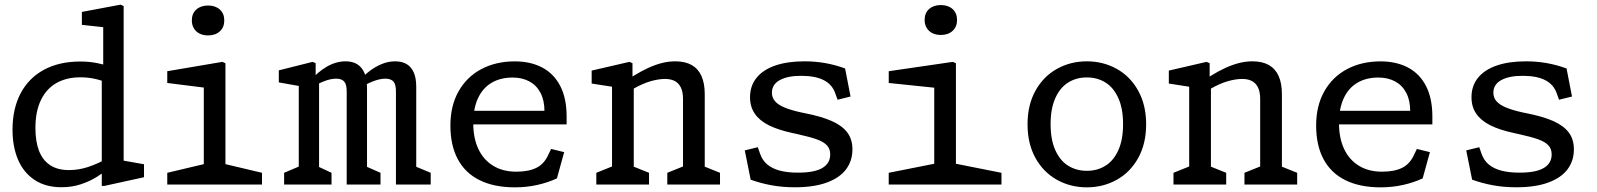

<svg xmlns="http://www.w3.org/2000/svg" viewBox="-20 -793 6860 825"><path d="M417.3 -471.8 423.5 -483.8V-700.3L445.8 -673.8L331.8 -686.2V-741.8L498.2 -773L511.3 -767V-80.2L489.2 -106.7L598.8 -87.2V-31.5L427.7 6H417.3ZM476.3 -501.2V-424.3L460.5 -431Q424 -445.5 392.4 -453.2Q360.8 -460.8 325.5 -460.8Q266.7 -460.8 223.3 -436.7Q180 -412.5 156.1 -363.7Q132.2 -314.8 132.2 -242.7Q132.2 -185.2 147.6 -145.1Q163 -105 195 -83.6Q227 -62.2 276.3 -62.2Q317.8 -62.2 357.5 -75.2Q397.2 -88.2 438.5 -110.8Q444.2 -114 449.8 -117.2L453.2 -75.3Q425.7 -51.7 395.8 -32.8Q365.8 -14 327.4 -1.2Q289 11.5 244.3 11.5Q176 11.5 128.7 -19.8Q81.3 -51.2 57.6 -106.8Q33.8 -162.3 33.8 -235.8Q33.8 -325.2 68.2 -391.2Q102.7 -457.3 168.4 -493Q234.2 -528.7 325.5 -528.7Q364.5 -528.7 400.2 -521.3Q436 -514 476.3 -501.2Z M698.7 -50.5 878 -93 855.7 -51.3V-445.5L881.7 -413.5L698.7 -436.5V-487L935.7 -527.2L948.7 -521.2V-51.3L926.5 -93L1105.8 -50.5V0H698.7ZM804.3 -705.3Q804.3 -735 823.6 -752.2Q842.8 -769.3 874 -769.3Q905.2 -769.3 924.4 -752.2Q943.7 -735 943.7 -705.3Q943.7 -675.5 924.4 -658.2Q905.2 -640.8 874 -640.8Q853.5 -640.8 837.8 -648.6Q822 -656.3 813.2 -671.1Q804.3 -685.8 804.3 -705.3Z M1423.7 -455Q1400.7 -455 1371.5 -443.5Q1342.3 -432 1312.7 -412.8V-445.7Q1346.2 -484.7 1385.2 -507.1Q1424.3 -529.5 1465.2 -529.5Q1495 -529.5 1515.4 -516.7Q1535.8 -503.8 1546.4 -478.5Q1557 -453.2 1557 -416.2V-44.3L1534.7 -85.8L1615 -50.5V0H1469.7V-400.8Q1469.7 -430.5 1458.8 -442.8Q1448 -455 1423.7 -455ZM1635.7 -455Q1612.5 -455 1582.5 -443.4Q1552.5 -431.8 1523.3 -412.8L1522.3 -445.3Q1545.7 -470.8 1570.1 -489.2Q1594.5 -507.5 1621.9 -518.5Q1649.3 -529.5 1678 -529.5Q1707 -529.5 1727.2 -517.7Q1747.3 -505.8 1757.9 -481.5Q1768.5 -457.2 1768.5 -420.5V-44.3L1745.8 -85.8L1830.7 -50.5V0H1681.3V-400.8Q1681.3 -430.5 1670.4 -442.8Q1659.5 -455 1635.7 -455ZM1200.8 -50.5 1284 -85.8 1263.8 -47.2V-454.7L1290.2 -419L1178 -439V-490.7L1323.2 -527.2L1336.3 -521.5V-454L1351 -447V-44.3L1328.7 -85.8L1404.5 -50.5V0H1200.8Z M1915.3 -253.7Q1915.3 -338.2 1950.4 -400.5Q1985.5 -462.8 2048.3 -496.1Q2111.2 -529.3 2191.8 -529.3Q2259.2 -529.3 2309.3 -503.2Q2359.5 -477 2387.1 -424Q2414.7 -371 2414.7 -292.3V-258.5H1995.3V-316.8H2341L2319.5 -294.7V-314.7Q2319.5 -361.2 2302.7 -393.7Q2285.8 -426.2 2254.9 -443Q2224 -459.8 2182.8 -459.8Q2130.3 -459.8 2092.2 -437.3Q2054.2 -414.8 2033.8 -370.8Q2013.5 -326.7 2013.5 -263.7Q2013.5 -200.3 2035.2 -153.5Q2057 -106.7 2098.7 -81Q2140.3 -55.3 2198.5 -55.3Q2252.2 -55.3 2285.7 -72.3Q2319.2 -89.3 2336.7 -129.5L2348.2 -153L2404.2 -139.3L2373 -26.5Q2334.8 -8.7 2288.6 1.7Q2242.3 12 2192.7 12Q2103 12 2040.9 -18.8Q1978.8 -49.5 1947.1 -109Q1915.3 -168.5 1915.3 -253.7Z M2847.3 -50.5 2935 -85.8 2914.8 -47.2V-368.5Q2914.8 -399 2905 -418.1Q2895.2 -437.2 2878.2 -445.5Q2861.2 -453.8 2837.8 -453.8Q2810 -453.8 2776.2 -444.2Q2742.5 -434.7 2701.5 -411.5Q2693.3 -407.2 2686.4 -403Q2679.5 -398.8 2671.3 -393.8L2674.3 -448.8Q2683.5 -455 2688.1 -457.8Q2692.7 -460.7 2701.5 -466.5Q2734.7 -487 2764.8 -500.9Q2795 -514.8 2824.2 -522.2Q2853.3 -529.5 2881.3 -529.5Q2924 -529.5 2952.2 -513.5Q2980.3 -497.5 2994.2 -466.2Q3008.2 -435 3008.2 -388V-44.3L2985.8 -85.8L3073.8 -50.5V0H2847.3ZM2542.3 -50.5 2630 -85.8 2609.8 -47.2V-448.3L2636 -416.3L2522.3 -434V-489.7L2684.5 -527.2L2697.7 -521.5V-432.7L2703.2 -425.7V-44.3L2680.8 -85.8L2768.8 -50.5V0H2542.3Z M3205.5 -21 3180.2 -146.8 3236.2 -160.5 3246.2 -131.8Q3256 -103.7 3277.3 -86Q3298.7 -68.3 3330.9 -59.8Q3363.2 -51.3 3406.7 -51.2Q3478.7 -50.8 3513 -70.9Q3547.3 -91 3547.3 -129.5Q3547.3 -153.5 3533.2 -168.5Q3519.2 -183.5 3489.8 -194.2Q3460.3 -204.8 3404.3 -217.2L3384.7 -221.5Q3323.3 -234.7 3283.3 -254.8Q3243.3 -275 3223.1 -304.7Q3202.8 -334.3 3202.8 -375.2Q3202.8 -424 3230.7 -458.6Q3258.5 -493.2 3310.9 -511.3Q3363.3 -529.5 3436.5 -529.5Q3483.2 -529.5 3526.1 -521.9Q3569 -514.3 3611.3 -498.8L3634.7 -378.2L3579 -364.5L3568.5 -393.5Q3555.3 -430.2 3519.8 -448.5Q3484.3 -466.8 3424.8 -467.2Q3365.8 -467.7 3331.3 -449.1Q3296.8 -430.5 3296.8 -394.5Q3296.8 -373.7 3310 -358.2Q3323.2 -342.8 3350.8 -331.2Q3378.5 -319.5 3424.3 -309.5L3437.7 -306.8Q3510.5 -292.5 3554.8 -272.6Q3599.2 -252.7 3621 -223.4Q3642.8 -194.2 3642.8 -151.3Q3642.8 -102.3 3615.7 -65.8Q3588.5 -29.2 3533.2 -8.8Q3477.8 11.7 3395.5 11.7Q3340.7 11.7 3294 2.9Q3247.3 -5.8 3205.5 -21Z M3798.7 -50.5 4016.7 -93.8 3994.3 -52.2V-445.5L4020.3 -413.5L3798.8 -436.5V-487L4074.3 -527.2L4087.5 -521.2V-52.2L4065.2 -93.8L4283.2 -50.5V0H3798.7ZM3953 -707.3Q3953 -737 3972.2 -754.2Q3991.5 -771.3 4022.7 -771.3Q4053.8 -771.3 4073.1 -754.2Q4092.3 -737 4092.3 -707.3Q4092.3 -677.5 4073.1 -660.2Q4053.8 -642.8 4022.7 -642.8Q4002.2 -642.8 3986.4 -650.6Q3970.7 -658.3 3961.8 -673.1Q3953 -687.8 3953 -707.3Z M4395.2 -258.8Q4395.2 -341.7 4429.2 -403.2Q4463.3 -464.7 4521.6 -497.1Q4579.8 -529.5 4650 -529.5Q4720.2 -529.5 4778.4 -497.1Q4836.7 -464.7 4870.8 -403.2Q4904.8 -341.7 4904.8 -258.8Q4904.8 -175.8 4870.8 -114.3Q4836.7 -52.8 4778.4 -20.4Q4720.2 12 4650 12Q4579.8 12 4521.6 -20.4Q4463.3 -52.8 4429.2 -114.3Q4395.2 -175.8 4395.2 -258.8ZM4805.7 -259.7Q4805.7 -326.8 4785.2 -371.9Q4764.8 -417 4729.8 -438.7Q4694.7 -460.3 4650 -460.3Q4605.3 -460.3 4570.2 -438.7Q4535.2 -417 4514.8 -371.9Q4494.3 -326.8 4494.3 -259.7Q4494.3 -192.3 4514.8 -147.3Q4535.2 -102.3 4570.2 -80.7Q4605.3 -59 4650 -59Q4694.7 -59 4729.8 -80.7Q4764.8 -102.3 4785.2 -147.3Q4805.7 -192.3 4805.7 -259.7Z M5327.3 -50.5 5415 -85.8 5394.8 -47.2V-368.5Q5394.8 -399 5385 -418.1Q5375.2 -437.2 5358.2 -445.5Q5341.2 -453.8 5317.8 -453.8Q5290 -453.8 5256.2 -444.2Q5222.5 -434.7 5181.5 -411.5Q5173.3 -407.2 5166.4 -403Q5159.5 -398.8 5151.3 -393.8L5154.3 -448.8Q5163.5 -455 5168.1 -457.8Q5172.7 -460.7 5181.5 -466.5Q5214.7 -487 5244.8 -500.9Q5275 -514.8 5304.2 -522.2Q5333.3 -529.5 5361.3 -529.5Q5404 -529.5 5432.2 -513.5Q5460.3 -497.5 5474.2 -466.2Q5488.2 -435 5488.2 -388V-44.3L5465.8 -85.8L5553.8 -50.5V0H5327.3ZM5022.3 -50.5 5110 -85.8 5089.8 -47.2V-448.3L5116 -416.3L5002.3 -434V-489.7L5164.5 -527.2L5177.7 -521.5V-432.7L5183.2 -425.7V-44.3L5160.8 -85.8L5248.8 -50.5V0H5022.3Z M5635.3 -253.7Q5635.3 -338.2 5670.4 -400.5Q5705.5 -462.8 5768.3 -496.1Q5831.2 -529.3 5911.8 -529.3Q5979.2 -529.3 6029.3 -503.2Q6079.5 -477 6107.1 -424Q6134.7 -371 6134.7 -292.3V-258.5H5715.3V-316.8H6061L6039.5 -294.7V-314.7Q6039.5 -361.2 6022.7 -393.7Q6005.8 -426.2 5974.9 -443Q5944 -459.8 5902.8 -459.8Q5850.3 -459.8 5812.2 -437.3Q5774.2 -414.8 5753.8 -370.8Q5733.5 -326.7 5733.5 -263.7Q5733.5 -200.3 5755.2 -153.5Q5777 -106.7 5818.7 -81Q5860.3 -55.3 5918.5 -55.3Q5972.2 -55.3 6005.7 -72.3Q6039.2 -89.3 6056.7 -129.5L6068.2 -153L6124.2 -139.3L6093 -26.5Q6054.8 -8.7 6008.6 1.7Q5962.3 12 5912.7 12Q5823 12 5760.9 -18.8Q5698.8 -49.5 5667.1 -109Q5635.3 -168.5 5635.3 -253.7Z M6305.5 -21 6280.2 -146.8 6336.2 -160.5 6346.2 -131.8Q6356 -103.7 6377.3 -86Q6398.7 -68.3 6430.9 -59.8Q6463.2 -51.3 6506.7 -51.2Q6578.7 -50.8 6613 -70.9Q6647.3 -91 6647.3 -129.5Q6647.3 -153.5 6633.2 -168.5Q6619.2 -183.5 6589.8 -194.2Q6560.3 -204.8 6504.3 -217.2L6484.7 -221.5Q6423.3 -234.7 6383.3 -254.8Q6343.3 -275 6323.1 -304.7Q6302.8 -334.3 6302.8 -375.2Q6302.8 -424 6330.7 -458.6Q6358.5 -493.2 6410.9 -511.3Q6463.3 -529.5 6536.5 -529.5Q6583.2 -529.5 6626.1 -521.9Q6669 -514.3 6711.3 -498.8L6734.7 -378.2L6679 -364.5L6668.5 -393.5Q6655.3 -430.2 6619.8 -448.5Q6584.3 -466.8 6524.8 -467.2Q6465.8 -467.7 6431.3 -449.1Q6396.8 -430.5 6396.8 -394.5Q6396.8 -373.7 6410 -358.2Q6423.2 -342.8 6450.8 -331.2Q6478.5 -319.5 6524.3 -309.5L6537.7 -306.8Q6610.5 -292.5 6654.8 -272.6Q6699.2 -252.7 6721 -223.4Q6742.8 -194.2 6742.8 -151.3Q6742.8 -102.3 6715.7 -65.8Q6688.5 -29.2 6633.2 -8.8Q6577.8 11.7 6495.5 11.7Q6440.7 11.7 6394 2.9Q6347.3 -5.8 6305.5 -21Z"/></svg>

Font: Monaspace Xenon Var
Style: Regular
Weight: 400
Designer: Riley Cran and the Lettermatic Team
Version: Version 1.000 (Monaspace Xenon Var)